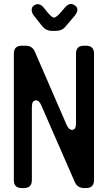

<svg xmlns="http://www.w3.org/2000/svg" viewBox="-20 -941 545 970"><path d="M90 9H101Q141 9 141 -31V-400Q141 -434 162 -434Q178 -434 188 -410L358 -21Q372 9 404 9H415Q455 9 455 -31V-670Q455 -710 415 -710H404Q364 -710 364 -670V-318Q364 -285 344 -285Q328 -285 317 -309L156 -680Q143 -710 110 -710H90Q50 -710 50 -670V-31Q50 9 90 9ZM193 -809Q213 -785 242 -785H262Q293 -785 311 -807L357 -861Q371 -878 371 -892Q371 -905 359.5 -913Q348 -921 339 -921Q323 -921 308 -903L283 -874Q262 -852 253 -852Q243 -852 223 -875L202 -901Q187 -920 171 -920Q161 -920 150.5 -912.5Q140 -905 140 -891Q140 -876 152 -861Z"/></svg>

Font: WDXL Lubrifont JP N
Style: Regular
Weight: 400
Designer: [WDXL Lubrifont] Copyright 2020-2022 (c) NightFurySL2001, Skr-ZERO; [ZCOOL QingKe HuangYou] Copyright 2018-2022 (c) The 
Version: Version 2.001;hotconv 1.1.1;makeotfexe 2.6.0